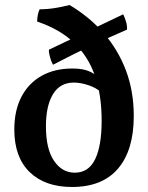

<svg xmlns="http://www.w3.org/2000/svg" viewBox="-20 -737 589 765"><path d="M267 8Q159 8 98 -51.5Q37 -111 37 -221Q37 -297 65.5 -351.5Q94 -406 146 -435Q198 -464 268 -464Q299 -464 320.5 -458Q342 -452 360 -439L383 -369Q364 -387 332.5 -397.5Q301 -408 274 -408Q219 -408 191 -361.5Q163 -315 163 -234Q163 -144 195 -96.5Q227 -49 278 -49Q333 -49 359 -102.5Q385 -156 385 -256Q385 -359 358 -436Q331 -513 274.5 -567Q218 -621 128 -651Q128 -663 130.5 -676.5Q133 -690 138 -700Q168 -700 199 -705Q230 -710 257 -717Q335 -671 392.5 -605.5Q450 -540 481.5 -457Q513 -374 513 -275Q513 -139 450.5 -65.5Q388 8 267 8ZM191 -479Q184 -492 179 -510Q174 -528 175 -539L471 -680Q478 -665 482.5 -649.5Q487 -634 486 -619Q445 -601 410 -585.5Q375 -570 341.5 -554Q308 -538 271.5 -520Q235 -502 191 -479Z"/></svg>

Font: Vollkorn SemiBold
Style: Regular
Weight: 600
Designer: Friedrich Althausen
Foundry: Friedrich Althausen
Version: Version 5.000